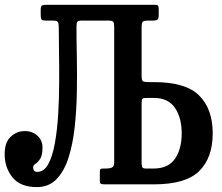

<svg xmlns="http://www.w3.org/2000/svg" viewBox="-24 -770 926 802"><path d="M-4.5 -126.5Q-4.5 -176 21 -199.2Q46.5 -222.5 79 -222.5Q111.5 -222.5 132.5 -203Q153.5 -183.5 153.5 -154.5Q153.5 -121 143.8 -106.5Q134 -92 124.2 -85.8Q114.5 -79.5 114.5 -71Q114.5 -52 131.5 -52Q160 -52 177.8 -84.8Q195.5 -117.5 205.2 -172Q215 -226.5 219 -292.5Q223 -358.5 223.2 -426.5Q223.5 -494.5 222.5 -554.2Q221.5 -614 221.5 -654.5Q221.5 -672 217.8 -678Q214 -684 196.5 -684H169.5Q153.5 -684 149.8 -688.2Q146 -692.5 146 -708.5V-728.5Q146 -744 151.5 -747Q157 -750 171 -750H620Q632 -750 635.5 -747Q639 -744 639 -731.5V-705.5Q639 -692 633.5 -688Q628 -684 617.5 -684H596Q576 -684 571.8 -678.8Q567.5 -673.5 567.5 -653.5V-454.5Q567.5 -434.5 572.8 -430.8Q578 -427 598 -427H619.5Q752 -427 808.2 -370.8Q864.5 -314.5 864.5 -213Q864.5 -111 808.2 -55.5Q752 0 619.5 0H412.5Q402.5 0 397.8 -2.2Q393 -4.5 393 -13V-52.5Q393 -60.5 395.5 -63.2Q398 -66 407.5 -66H419.5Q433.5 -66 443.2 -70Q453 -74 453 -91V-658.5Q453 -674 449 -679Q445 -684 429 -684H317.5Q302 -684 298.8 -679Q295.5 -674 295.5 -658Q295.5 -600.5 297 -529.2Q298.5 -458 297 -382.8Q295.5 -307.5 287.8 -237.2Q280 -167 262 -110.8Q244 -54.5 212 -21.5Q180 11.5 130 11.5Q61 11.5 28.2 -29Q-4.5 -69.5 -4.5 -126.5ZM585.5 -66H617.5Q679 -66 707 -107Q735 -148 735 -213Q735 -277.5 707 -319.2Q679 -361 617.5 -361H591Q575.5 -361 571.5 -357.8Q567.5 -354.5 567.5 -339V-88Q567.5 -75.5 571 -70.8Q574.5 -66 585.5 -66Z"/></svg>

Font: Besley* Condensed Medium
Style: Regular
Weight: 500
Width: 3
Designer: Owen Earl
Foundry: indestructible type*
Version: Version 3.000; ttfautohint (v1.8.3)